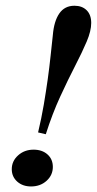

<svg xmlns="http://www.w3.org/2000/svg" viewBox="-20 -651 344 682"><path d="M142.7 -174.2 115.3 -180.6Q127.4 -231.5 135.5 -279Q143.5 -326.6 149.6 -369.8Q155.6 -412.9 159.7 -452.4Q163.7 -491.9 167.7 -526.6Q171.8 -575.8 190.7 -603.2Q209.7 -630.6 244.4 -630.6Q271.8 -630.6 287.9 -614.5Q304 -598.4 304 -569.4Q304 -541.1 287.9 -503.2Q271.8 -465.3 246.8 -416.9Q221.8 -368.5 194 -308.1Q166.1 -247.6 142.7 -174.2ZM90.3 11.3Q60.5 11.3 41.1 -6Q21.8 -23.4 21.8 -50Q21.8 -79 44.4 -99.2Q66.9 -119.4 99.2 -119.4Q129.8 -119.4 148.8 -102.4Q167.7 -85.5 167.7 -58.1Q167.7 -29 145.6 -8.9Q123.4 11.3 90.3 11.3Z"/></svg>

Font: Playfair 5pt SemiExpanded Light
Style: Bold Italic
Weight: 700
Italic angle: -15.6°
Version: Version 2.001;gftools[0.9.30]